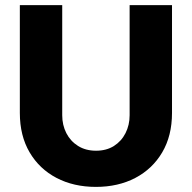

<svg xmlns="http://www.w3.org/2000/svg" viewBox="-20 -720 751 752"><path d="M355.7 12Q268.7 12 201.5 -23.1Q134.2 -58.3 96 -123.3Q57.7 -188.4 57.7 -277.7V-700H223.7V-268.7Q223.7 -230.2 239.8 -198.6Q256 -167 285.8 -148.3Q315.7 -129.7 356.2 -129.7Q396.7 -129.7 426.1 -148.2Q455.5 -166.8 471.6 -198.5Q487.7 -230.2 487.7 -268.7V-700H653.7V-277.7Q653.7 -188.4 615.4 -123.3Q577.1 -58.3 509.9 -23.1Q442.8 12 355.7 12Z"/></svg>

Font: MuseoModerno Thin
Style: Regular
Weight: 100
Designer: Pablo Cosgaya, Héctor Gatti, Marcela Romero, and the Authors of The MuseoModerno Project.
Foundry: Omnibus-Type Team
Version: Version 1.003